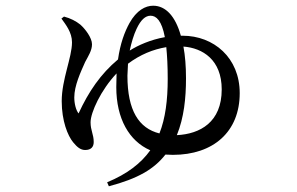

<svg xmlns="http://www.w3.org/2000/svg" viewBox="-20 -579 1040 672"><path d="M195 -514C210 -493 232 -466 232 -431C232 -378 196 -301 196 -225C196 -156 217 -104 236 -81C250 -64 262 -54 278 -54C299 -54 308 -65 308 -82C308 -109 297 -122 297 -151C297 -185 333 -264 388 -322L387 -274C387 -164 432 -85 506 -53C473 -7 425 30 355 59L361 73C463 46 519 13 559 -38L585 -37C727 -37 819 -118 819 -253C819 -377 728 -454 619 -454H613C594 -522 560 -559 516 -559C489 -559 458 -543 433 -498C416 -467 401 -427 393 -371C332 -320 290 -258 255 -182C246 -193 240 -216 240 -238C240 -279 262 -326 278 -362C289 -383 302 -402 302 -424C302 -447 278 -478 261 -493C246 -505 227 -515 204 -521ZM428 -356C471 -388 515 -406 562 -414C565 -384 567 -348 567 -303C567 -229 559 -165 538 -112C466 -130 426 -192 426 -314ZM622 -416C689 -411 756 -370 756 -266C756 -151 680 -110 599 -106C624 -167 631 -236 631 -305C631 -347 628 -384 622 -416ZM434 -402C440 -430 448 -457 458 -478C473 -510 489 -524 507 -524C527 -524 546 -507 557 -449C507 -440 464 -421 434 -402Z"/></svg>

Font: Noto Serif HK Medium
Style: Regular
Weight: 500
Designer: Ryoko NISHIZUKA 西塚涼子 (kana & ideographs); Frank Grießhammer (Latin, Greek & Cyrillic); Wenlong ZHANG 张文龙 (bopomofo); San
Foundry: Adobe
Version: Version 2.001;hotconv 1.1.0;makeotfexe 2.6.0